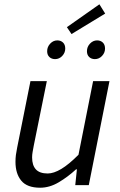

<svg xmlns="http://www.w3.org/2000/svg" viewBox="-20 -865 562 897"><path d="M167.6 12Q106.6 12 79.5 -20.8Q52.3 -53.6 52.3 -108.9Q52.3 -126.3 54.3 -141.2Q56.3 -156.2 60.3 -176L122.3 -486H198.8L138 -186.1Q134.6 -167.2 132.3 -154.6Q130 -142 130 -129.5Q130 -92.7 147.7 -73.6Q165.3 -54.5 202.9 -54.5Q230.9 -54.5 266.4 -75.7Q301.9 -96.9 346.7 -142.1L415 -486H491.4L394.8 0H331.6L339.3 -73.9H335.3Q297 -38.5 254.3 -13.3Q211.6 12 167.6 12ZM237.4 -588.8Q221.3 -588.8 210.8 -598.5Q200.3 -608.3 200.3 -625.8Q200.3 -646.1 214.6 -661.2Q228.8 -676.3 247.8 -676.3Q263.8 -676.3 274.3 -666.4Q284.8 -656.4 284.8 -638Q284.8 -618.6 270.8 -603.7Q256.7 -588.8 237.4 -588.8ZM423.2 -588.8Q407.2 -588.8 396.7 -598.5Q386.2 -608.3 386.2 -625.8Q386.2 -646.1 400.4 -661.2Q414.7 -676.3 433.7 -676.3Q449.7 -676.3 460.2 -666.4Q470.7 -656.4 470.7 -638Q470.7 -618.6 456.7 -603.7Q442.6 -588.8 423.2 -588.8ZM314.1 -705.9 292.5 -738.1 444.4 -844.9 471.4 -801.6Z"/></svg>

Font: Source Sans Variable
Style: Italic
Weight: 200
Italic angle: -11°
Designer: Paul D. Hunt
Foundry: Adobe Systems Incorporated
Version: Version 3.006;hotconv 1.0.111;makeotfexe 2.5.65597